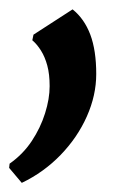

<svg xmlns="http://www.w3.org/2000/svg" viewBox="-42 -141 286 410"><path d="M4.5 249.5 -22.5 217.5 -21.5 208.5Q7 188.5 25.8 160.2Q44.5 132 54.2 101Q64 70 64 43Q64 17.5 59 -1Q54 -19.5 45.5 -33Q37 -46.5 27 -55L29.5 -67L113 -121Q138 -101 150.8 -67.2Q163.5 -33.5 163.5 17Q163.5 62.5 143.5 107.5Q123.5 152.5 87.5 189.8Q51.5 227 4.5 249.5Z"/></svg>

Font: Merriweather 36pt SemiBold
Style: Italic
Weight: 600
Italic angle: -7.8°
Version: Version 2.101